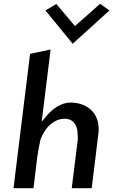

<svg xmlns="http://www.w3.org/2000/svg" viewBox="-20 -999 595 1009"><path d="M219 -944 362 -769 555 -944 506 -979 374 -862 276 -978ZM192 -264C213 -323 259 -375 321 -375C367 -375 390 -336 388 -289C388 -284 390 -274 389 -268L357 -10H462L497 -296C511 -408 432 -460 352 -460C298 -460 254 -426 217 -381L199 -359L246 -739L138 -716L51 -10H156L176 -175C180 -205 186 -234 192 -262Z"/></svg>

Font: Bluebird
Style: LiNrwObl
Weight: 300
Designer: Jasper
Foundry: Cannot Into Space Fonts
Version: Version 0.98